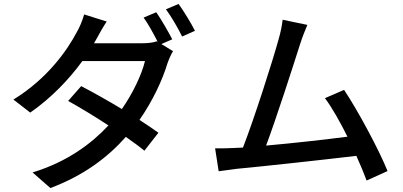

<svg xmlns="http://www.w3.org/2000/svg" viewBox="-20 -875 2040 972"><path d="M852 -676C832 -715 796 -777 771 -813L707 -786C731 -753 758 -703 778 -664L774 -666C755 -659 728 -656 699 -656H456L468 -677C479 -697 500 -736 520 -766L406 -802C398 -772 381 -732 368 -711C321 -622 222 -478 48 -371L133 -305C240 -379 331 -475 397 -566H714C697 -496 652 -402 597 -323C524 -367 447 -410 391 -439L325 -364C379 -334 456 -288 529 -240C442 -147 321 -56 145 -2L235 77C406 13 528 -81 617 -182C654 -156 687 -132 711 -112L782 -203C757 -221 723 -244 686 -268C754 -365 803 -472 828 -555C835 -575 846 -600 856 -616L797 -652ZM820 -828C848 -790 881 -733 902 -690L967 -719C949 -755 911 -818 884 -855Z M1942 -9C1899 -116 1792 -315 1722 -420L1625 -378C1660 -332 1701 -259 1739 -183C1632 -169 1463 -150 1327 -138C1377 -270 1468 -553 1498 -648C1512 -692 1525 -722 1536 -749L1411 -775C1407 -746 1403 -719 1389 -671C1361 -569 1266 -271 1210 -128C1195 -127 1181 -127 1169 -126C1139 -124 1100 -124 1069 -124L1087 -8C1117 -12 1150 -17 1175 -20C1305 -32 1625 -67 1784 -86C1805 -40 1823 4 1836 39Z"/></svg>

Font: Genne Gothic Medium
Style: Regular
Weight: 500
Designer: Ryoko NISHIZUKA (kana & ideographs); Paul D. Hunt (Latin, Greek & Cyrillic); Wenlong ZHANG (bopomofo); Sandoll Communica
Foundry: Adobe Systems Incorporated
Version: Version 1.004;PS 1.004;hotconv 16.6.51;makeotf.lib2.5.65220